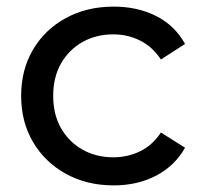

<svg xmlns="http://www.w3.org/2000/svg" viewBox="-20 -555 611 581"><path d="M324 6Q243 6 179.5 -29Q116 -64 80 -125Q44 -186 44 -265Q44 -344 80 -405Q116 -466 179.5 -500.5Q243 -535 324 -535Q396 -535 452.5 -506.5Q509 -478 540 -422L467 -375Q441 -414 403.5 -432.5Q366 -451 323 -451Q271 -451 230 -428Q189 -405 165 -363.5Q141 -322 141 -265Q141 -208 165 -166.5Q189 -125 230 -102Q271 -79 323 -79Q366 -79 403.5 -97Q441 -115 467 -154L540 -108Q509 -53 452.5 -23.5Q396 6 324 6Z"/></svg>

Font: Montserrat Z Med
Style: Regular
Weight: 500
Designer: Julieta Ulanovsky
Foundry: Julieta Ulanovsky
Version: Version 8.000